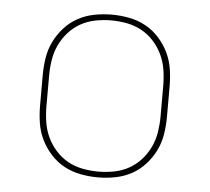

<svg xmlns="http://www.w3.org/2000/svg" viewBox="-44 -575 688 630"><g transform="rotate(5 300.0 -260.0)"><path d="M300 8Q271 8 242.5 2.5Q214 -3 189 -16.5Q164 -30 144.5 -51.5Q125 -73 112.5 -98.5Q100 -124 95.5 -152.5Q91 -181 91 -210V-310Q91 -339 95.5 -367.5Q100 -396 112.5 -421.5Q125 -447 144.5 -468.5Q164 -490 189 -503.5Q214 -517 242.5 -522.5Q271 -528 300 -528Q329 -528 357.5 -522.5Q386 -517 411 -503.5Q436 -490 455.5 -468.5Q475 -447 487.5 -421.5Q500 -396 504.5 -367.5Q509 -339 509 -310V-210Q509 -181 504.5 -152.5Q500 -124 487.5 -98.5Q475 -73 455.5 -51.5Q436 -30 411 -16.5Q386 -3 357.5 2.5Q329 8 300 8ZM300 -11Q326 -11 352 -16Q378 -21 400.5 -33.5Q423 -46 440.5 -65.5Q458 -85 469 -108.5Q480 -132 484 -158Q488 -184 488 -210V-310Q488 -336 484 -362Q480 -388 469 -411.5Q458 -435 440.5 -454.5Q423 -474 400.5 -486.5Q378 -499 352 -504Q326 -509 300 -509Q274 -509 248 -504Q222 -499 199.5 -486.5Q177 -474 159.5 -454.5Q142 -435 131 -411.5Q120 -388 116 -362Q112 -336 112 -310V-210Q112 -184 116 -158Q120 -132 131 -108.5Q142 -85 159.5 -65.5Q177 -46 199.5 -33.5Q222 -21 248 -16Q274 -11 300 -11Z"/></g></svg>

Font: Iosevka Aile Thin
Style: Regular
Weight: 100
Designer: Belleve Invis
Foundry: Belleve Invis
Version: Version 31.1.0; ttfautohint (v1.8.4)